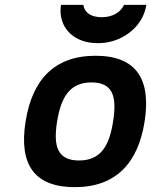

<svg xmlns="http://www.w3.org/2000/svg" viewBox="-20 -757 624 792"><path d="M374.5 -527C202.6 -527 112.6 -426.9 85.4 -255C56.9 -75 124.6 15 288.6 15C458.7 15 549.5 -85.2 576.4 -255C603.5 -426.4 545.5 -527 374.5 -527ZM306 -95C214.6 -95 199.9 -157.1 215.4 -255C230.9 -352.7 265.7 -417 357 -417C449.2 -417 462.1 -354.4 446.4 -255C430.9 -157 396.9 -95 306 -95ZM400.7 -686C355.8 -686 328.5 -704 323.7 -737H231.7C227.2 -708.3 230.4 -682 241.2 -658C261.8 -612.4 310.8 -579 382.7 -579C417.4 -579 449.3 -586.2 478.6 -600.5C529 -625.2 573.3 -671.2 583.7 -737H491.7C477.1 -705.3 443 -686 400.7 -686Z"/></svg>

Font: Fog Sans
Style: It
Weight: 700
Foundry: Intel Corporation
Version: Version 1.00